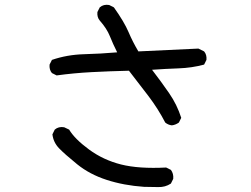

<svg xmlns="http://www.w3.org/2000/svg" viewBox="-20 -759 1040 796"><path d="M577.1 15.6Q493.2 9.8 422.4 -13.2Q351.6 -36.1 299.8 -78.1Q248 -120.1 224.6 -144.5Q201.2 -168.9 197.3 -202.1L207 -221.7Q222.7 -235.4 246.1 -231.4L266.6 -221.7Q290 -182.6 349.1 -139.2Q408.2 -95.7 481.9 -77.1Q555.7 -58.6 668.9 -64.5L688.5 -54.7Q700.2 -39.1 698.2 -17.6L688.5 2Q665 17.6 635.7 16.6Q606.4 15.6 577.1 15.6ZM692.4 -239.3Q676.8 -241.2 665 -251Q635.7 -307.6 595.7 -360.4Q555.7 -413.1 514.6 -465.8Q434.6 -463.9 360.4 -460Q286.1 -456.1 214.8 -446.3L195.3 -456.1Q183.6 -469.7 185.5 -491.2L195.3 -510.7Q257.8 -532.2 327.6 -534.2Q397.5 -536.1 465.8 -542Q448.2 -577.1 435.5 -608.9Q422.9 -640.6 393.6 -673.8Q381.8 -687.5 383.8 -709L393.6 -728.5Q409.2 -742.2 432.6 -738.3L452.1 -728.5Q495.1 -668 512.7 -626.5Q530.3 -585 553.7 -545.9L802.7 -557.6L826.2 -545.9Q837.9 -532.2 835.9 -510.7L826.2 -491.2Q775.4 -477.5 720.2 -475.6Q665 -473.6 610.4 -469.7Q649.4 -418.9 681.6 -372.1Q713.9 -325.2 731.4 -270.5L721.7 -251Q708 -241.2 692.4 -239.3Z"/></svg>

Font: NaikaiFont
Style: Regular
Weight: 400
Version: Version 1.67